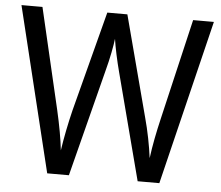

<svg xmlns="http://www.w3.org/2000/svg" viewBox="-51 -771 955 829"><g transform="rotate(5 426.5 -357.0)"><path d="M843 -714H753L651 -278C637 -219 625 -159 618 -104C611 -158 599 -220 583 -278L468 -714H381L268 -280C254 -223 241 -158 233 -104C228 -151 217 -212 202 -277L100 -714H9L183 0H277L395 -462C410 -517 421 -577 424 -604C429 -568 442 -508 454 -463L575 0H669Z"/></g></svg>

Font: Noto Sans Devanagari UI SemiCondensed
Style: Regular
Weight: 400
Width: 4
Designer: Jelle Bosma - Monotype Design Team
Foundry: Monotype Imaging Inc.
Version: Version 2.004